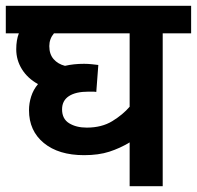

<svg xmlns="http://www.w3.org/2000/svg" viewBox="-20 -642 679 662"><path d="M639 -527H541V0H427V-151Q394 -131 357 -119Q320 -107 270 -107Q182 -107 131 -149Q80 -191 80 -262Q80 -286 87.5 -309.5Q95 -333 111 -352Q75 -372 55.5 -403.5Q36 -435 36 -472Q36 -504 45 -527H0V-622H639ZM194 -265Q194 -232 218.5 -217Q243 -202 279 -202Q331 -202 367.5 -224.5Q404 -247 427 -274V-527H166Q150 -508 150 -483Q150 -455 165 -438Q180 -421 204 -415Q234 -422 270 -422Q283 -422 297 -420.5Q311 -419 319 -418L312 -325Q307 -326 299.5 -326Q292 -326 285 -326Q241 -326 217.5 -310.5Q194 -295 194 -265Z"/></svg>

Font: Noto Sans SemiBold
Style: Regular
Weight: 600
Designer: Monotype Design Team
Foundry: Monotype Imaging Inc.
Version: Version 2.007